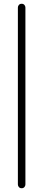

<svg xmlns="http://www.w3.org/2000/svg" viewBox="-20 -800 230 1020"><path d="M95 200Q86 200 80.5 194Q75 188 75 180V-760Q75 -768 80.5 -774Q86 -780 95 -780Q104 -780 109.5 -774Q115 -768 115 -760V180Q115 188 109.5 194Q104 200 95 200Z"/></svg>

Font: Quicksand Light
Style: Regular
Weight: 300
Designer: Andrew Paglinawan
Foundry: Andrew Paglinawan
Version: Version 3.000